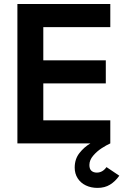

<svg xmlns="http://www.w3.org/2000/svg" viewBox="-20 -717 618 960"><path d="M67 -697H531.5V-581.5H196.5V-415.5H509V-300H196.5V-115.5H531.5V0Q512.5 8.5 488.5 24Q464.5 39.5 445.8 61.5Q427 83.5 427 108Q427 128 437.2 137Q447.5 146 464 146Q493 146 512.5 118.5L576.5 161.5Q556.5 190 530.2 206.2Q504 222.5 467.5 222.5Q435 222.5 409 210Q383 197.5 368.2 174.2Q353.5 151 353.5 121Q353.5 78.5 377 48.5Q400.5 18.5 432 0H67Z"/></svg>

Font: HK Grotesk
Style: Bold
Weight: 700
Designer: Alfredo Marco Pradil
Foundry: Hanken Design Co.
Version: Version 3.001